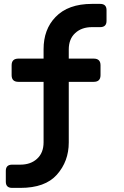

<svg xmlns="http://www.w3.org/2000/svg" viewBox="-20 -752 626 968"><path d="M82.5 195.3Q82.5 195.3 41.5 195.3Q9.3 195.3 9.3 164.1V109.4Q9.3 78.1 41.5 78.1H82.5Q134.8 78.1 167 48.3Q199.7 18.6 199.7 -34.7V-339.4H72.8Q38.6 -339.4 38.6 -373V-422.9Q38.6 -456.5 72.8 -456.5H199.7V-503.9Q199.7 -604 259.8 -666Q323.2 -732.4 443.8 -732.4H484.9Q517.1 -732.4 517.1 -701.2V-646.5Q517.1 -615.2 484.9 -615.2H443.8Q391.6 -615.2 359.4 -585.4Q326.7 -555.7 326.7 -502.4V-456.5H452.6Q486.8 -456.5 486.8 -422.9V-373Q486.8 -339.4 452.6 -339.4H326.7V-33.7Q326.7 61.5 266.6 128.9Q207.5 195.3 82.5 195.3Z"/></svg>

Font: Simply Mono
Style: Bold
Weight: 700
Designer: Wojciech Kalinowski "wmk69" (wmk69@o2.pl)
Foundry: Wojciech Kalinowski "wmk69" (wmk69@o2.pl)
Version: Version 1.0.0